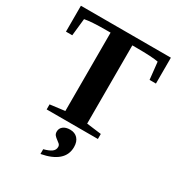

<svg xmlns="http://www.w3.org/2000/svg" viewBox="-210 -788 1087 1176"><g transform="rotate(30 333.5 -200.0)"><path d="M151.4 0V-35.6L255.4 -48.8V-603H230.5Q118.7 -603 73.2 -593.3L60.1 -471.7H15.6V-654.8H651.9V-471.7H606.9L593.8 -593.3Q553.2 -602.1 433.6 -602.1H409.7V-48.8L513.7 -35.6V0ZM412.1 116.2Q412.1 171.4 371.8 206.3Q331.5 241.2 254.9 255.4V221.7Q292 211.9 309.8 198.7Q327.6 185.5 327.6 164.1Q327.6 151.9 319.1 144Q310.5 136.2 300 128.9Q289.6 121.6 281 112.1Q272.5 102.5 272.5 86.4Q272.5 63.5 290.3 49.3Q308.1 35.2 338.9 35.2Q372.6 35.2 392.3 56.6Q412.1 78.1 412.1 116.2Z"/></g></svg>

Font: Liberation Serif
Style: Bold
Weight: 700
Designer: Steve Matteson
Foundry: Ascender Corporation
Version: Version 2.1.5